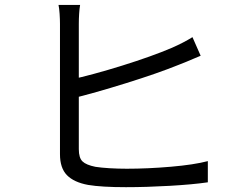

<svg xmlns="http://www.w3.org/2000/svg" viewBox="-20 -771 1017 792"><path d="M305.1 -672.4V-155.6Q305.1 -119.8 320.3 -105.2Q335.4 -90.6 373.5 -82.9Q396.1 -79.3 431.7 -77.1Q467.3 -75 503.3 -75Q589.2 -75 684.8 -83.2Q780.3 -91.4 837.3 -106.4V-19Q775.6 -9.9 679.5 -4.4Q583.4 1.1 499.6 1.1Q399 1.1 343.5 -8.2Q284.9 -19 256.2 -48.4Q227.4 -77.8 227.4 -134.9V-672.4Q227.4 -691.2 225.9 -713.9Q224.4 -736.6 221.4 -750.6H310.4Q307.7 -734.5 306.4 -713.7Q305.1 -692.9 305.1 -672.4ZM688.7 -573.6Q738.4 -595.5 773.9 -617.8L807.7 -541L778.8 -528.9Q749.4 -516 715.9 -503.1Q630 -468.4 500 -427.9Q370 -387.3 270.3 -363L269.9 -442.3Q361.2 -462.2 483.7 -500.3Q606.2 -538.5 688.7 -573.6Z"/></svg>

Font: Min Sans VF VF
Style: Regular
Weight: 400
Designer: Jinseong-Kim, NotoSansCJK, Nunito
Foundry: Jinseong-Kim
Version: Version 1.420;Glyphs 3.1.2 (3151)